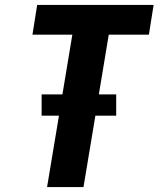

<svg xmlns="http://www.w3.org/2000/svg" viewBox="-20 -755 640 775"><path d="M170 0 218 -288H148V-374H232L272 -615H111L130 -735H600L581 -615H419L379 -374H449V-288H365L317 0Z"/></svg>

Font: Iosevka SS04 Heavy Extended
Style: Italic
Weight: 900
Width: 7
Italic angle: -9°
Monospace: yes
Designer: Belleve Invis
Foundry: Belleve Invis
Version: Version 19.0.0; ttfautohint (v1.8.4)